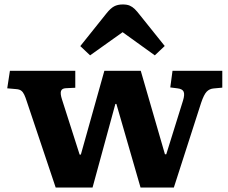

<svg xmlns="http://www.w3.org/2000/svg" viewBox="-20 -842 1023 862"><path d="M230 0 100.5 -386Q94.5 -405 89 -416.7Q83.5 -428.5 75.5 -434.7Q67.5 -441 52 -442L12.5 -445.5L24.5 -524H318V-448L275.5 -446Q257.5 -445 253.8 -433Q250 -421 258.5 -395L337.5 -148H343L448.5 -524H612L720.5 -149.5H726.5L801.5 -390Q810 -417.5 804.5 -430.2Q799 -443 776 -445.5L744.5 -449.5L754.5 -524H978V-448.5L940 -445Q920.5 -443.5 908 -430.5Q895.5 -417.5 883 -380.5L760.5 0H611L502.5 -375.5H498L395.5 0ZM384.5 -593.5 340.5 -635 458.5 -782.5Q476.5 -805 492.5 -813.5Q508.5 -822 531 -822Q550 -822 562.3 -816.8Q574.5 -811.5 585 -801.3Q595.5 -791 608.5 -774L719.5 -635.5L675 -593.5L530.5 -697.5Z"/></svg>

Font: Literata Variable Black
Style: Regular
Weight: 900
Designer: Latin by Veronika Burian and Jose Scaglione. Greek by Irene Vlachou. Cyrillic by Vera Evstafieva.
Foundry: TypeTogether
Version: Version 3.021